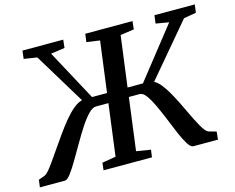

<svg xmlns="http://www.w3.org/2000/svg" viewBox="-134 -893 1276 1044"><g transform="rotate(-15 503.5 -371.5)"><path d="M-31.5 0 -26 -41.5 9.5 -54.5Q20 -58.5 34.5 -75.8Q49 -93 67.5 -119.5Q86 -146 107.5 -177Q131.5 -211.5 157.2 -248Q183 -284.5 209.5 -316.8Q236 -349 262.2 -371Q288.5 -393 312.5 -398.5L138 -686L64 -697.5L69.5 -743H299L294 -697.5L215.5 -686.5L369.5 -401H454L491.5 -687L417 -697.5L423 -743H689L684 -697.5L607 -686.5L569.5 -401H656L880 -685L806.5 -697.5L812.5 -743H1039.5L1033.5 -697.5L963.5 -685.5L717 -393.5Q734.5 -384.5 751.8 -363.8Q769 -343 785.5 -314.8Q802 -286.5 818 -254.8Q834 -223 848.5 -192Q860.5 -166.5 872 -143.2Q883.5 -120 894 -101.8Q904.5 -83.5 914 -71.8Q923.5 -60 931 -57L975.5 -44.5L971 0H832.5Q818.5 0 802.2 -25.2Q786 -50.5 769 -90.2Q752 -130 734 -174.8Q716 -219.5 697.5 -259.2Q679 -299 660.8 -324.2Q642.5 -349.5 624.5 -349.5H563L524.5 -54.5L605 -41.5L599.5 0H327L331.5 -41.5L409 -54.5L447 -346H377Q357 -346 333.2 -321.2Q309.5 -296.5 284 -257Q258.5 -217.5 233 -173.2Q207.5 -129 184.2 -89.5Q161 -50 141.8 -25Q122.5 0 109 0Z"/></g></svg>

Font: Merriweather 20pt Medium
Style: Italic
Weight: 500
Italic angle: -7.8°
Version: Version 2.101